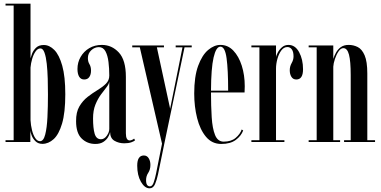

<svg xmlns="http://www.w3.org/2000/svg" viewBox="-20 -770 2068 1041"><path d="M210 10Q187.5 10 173.2 -3.5Q159 -17 152.2 -34Q145.5 -51 144.5 -61.5V0H10V-10H54V-740H10V-750H145.5V-454Q147.5 -462.5 154.2 -480Q161 -497.5 176 -511.8Q191 -526 217.5 -526Q248 -526 274.5 -499.2Q301 -472.5 317.5 -413.8Q334 -355 334 -259Q334 -159 316.5 -100Q299 -41 270.8 -15.5Q242.5 10 210 10ZM197 -4.5Q216 -4.5 225.2 -40.8Q234.5 -77 237.2 -134.8Q240 -192.5 240 -257Q240 -299 238.8 -343Q237.5 -387 233.5 -424.2Q229.5 -461.5 221.2 -484.5Q213 -507.5 199 -507.5Q184.5 -507.5 173 -491.2Q161.5 -475 154.5 -451.2Q147.5 -427.5 145.5 -404V-118.5Q147 -90.5 153.5 -64.2Q160 -38 171.2 -21.2Q182.5 -4.5 197 -4.5Z M497 10.5Q453 10.5 422.8 -19Q392.5 -48.5 392.5 -113Q392 -161.5 410.2 -192.8Q428.5 -224 455.2 -244.8Q482 -265.5 509 -281.8Q536 -298 554.2 -316Q572.5 -334 572.5 -360.5Q572.5 -398.5 568.2 -433.8Q564 -469 551.8 -491.8Q539.5 -514.5 516 -514.5Q493 -514.5 474.8 -497.5Q456.5 -480.5 456.5 -455Q456.5 -436 465 -422Q473.5 -408 473.5 -387Q473.5 -366 464.2 -352.5Q455 -339 436.5 -339Q418.5 -339 409.2 -354.2Q400 -369.5 400 -396Q400 -431.5 417 -461.2Q434 -491 463.8 -508.8Q493.5 -526.5 532.5 -526.5Q586 -526.5 624.2 -485.5Q662.5 -444.5 662.5 -353V-47.5Q662.5 -8.5 683.5 -8.5Q689.5 -8.5 696.5 -11.8Q703.5 -15 707 -18.5L712.5 -9.5Q707.5 -4 692 1.5Q676.5 7 653.5 7Q624.5 7 601 -6.5Q577.5 -20 577 -53Q574.5 -40.5 565.5 -25.8Q556.5 -11 539.8 -0.2Q523 10.5 497 10.5ZM527.5 -15Q545.5 -15 559 -34Q572.5 -53 572.5 -71V-328.5Q571 -314 557.5 -297Q544 -280 527 -257Q510 -234 497.2 -202.5Q484.5 -171 484.5 -127.5Q484.5 -75 493.2 -45Q502 -15 527.5 -15Z M791 251Q764.5 251 744.2 215.8Q724 180.5 724 128Q724 73 760 73Q777 73 786.2 88Q795.5 103 795.5 124Q795.5 149.5 783.8 167Q772 184.5 772 206.5Q772 225 777.8 232.8Q783.5 240.5 793 240.5Q806.5 240.5 814 217.2Q821.5 194 826 171.5L858.5 9L738 -513.5H697V-523.5H869V-513.5H830.5L902.5 -180.5L969.5 -513.5H932.5V-523.5H1019.5V-513.5H980.5L872 3.5L836.5 176.5Q830.5 204.5 820.8 227.8Q811 251 791 251Z M1179.5 10.5Q1129.5 10.5 1097 -28.2Q1064.5 -67 1048.8 -129.5Q1033 -192 1033 -263Q1033 -354.5 1054.2 -412.8Q1075.5 -471 1108.2 -498.8Q1141 -526.5 1175 -526.5Q1215.5 -526.5 1245 -495.8Q1274.5 -465 1290.8 -414Q1307 -363 1307 -302.5Q1307 -284 1306 -268.5H1124V-268Q1124 -195 1127.8 -134.5Q1131.5 -74 1146 -38Q1160.5 -2 1193 -2Q1233.5 -2 1257.8 -22.5Q1282 -43 1290.5 -68L1298.5 -62.5Q1287.5 -33 1258.2 -11.2Q1229 10.5 1179.5 10.5ZM1175 -517Q1151.5 -517 1138 -458.2Q1124.5 -399.5 1124 -278.5H1217Q1217 -391.5 1208.5 -454.2Q1200 -517 1175 -517Z M1343 0V-10H1386.5V-513.5H1343V-523.5H1476.5V-461Q1477.5 -468.5 1485.5 -484.2Q1493.5 -500 1508.2 -513.2Q1523 -526.5 1544 -526.5Q1580.5 -526.5 1601.8 -487.2Q1623 -448 1623 -394.5Q1623 -339 1586.5 -339Q1569 -339 1560 -353.5Q1551 -368 1551 -389Q1551 -410 1561.2 -427.8Q1571.5 -445.5 1571.5 -464Q1571.5 -489.5 1562.2 -502.2Q1553 -515 1538 -515Q1519 -515 1505.2 -496.5Q1491.5 -478 1484 -450.8Q1476.5 -423.5 1476.5 -397.5V-10H1522V0Z M1653.5 0V-10H1697V-513.5H1653.5V-523.5H1787V-450.5Q1792 -467 1801.8 -484.8Q1811.5 -502.5 1828 -514.5Q1844.5 -526.5 1870.5 -526.5Q1896.5 -526.5 1919.5 -515Q1942.5 -503.5 1957 -470Q1971.5 -436.5 1971.5 -371.5V-10H2013.5V0H1845.5V-10H1881.5V-363Q1881.5 -438 1872.2 -473.5Q1863 -509 1841.5 -509Q1827.5 -509 1815.5 -491.2Q1803.5 -473.5 1795.8 -450Q1788 -426.5 1787 -408.5V-10H1824V0Z"/></svg>

Font: Imbue 100pt Medium
Style: Regular
Weight: 500
Designer: Tyler Finck
Foundry: Etcetera Type Company
Version: Version 1.102; ttfautohint (v1.8.3)